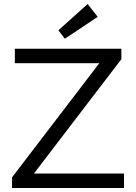

<svg xmlns="http://www.w3.org/2000/svg" viewBox="-20 -937 676 957"><path d="M303 -744 271 -786 417 -917 467 -853ZM40 0V-53L475 -622H54V-694H585V-642L149 -72H598V0Z"/></svg>

Font: Cantarell
Style: Regular
Weight: 400
Designer: Dave Crossland, Nikolaus Waxweiler, Florian Fecher, Jacques Le Bailly, Eben Sorkin, Alexei Vanyashin, Alexios Zavras, Em
Version: Version 0.303